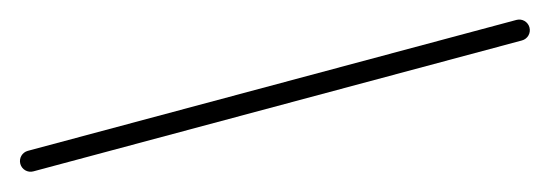

<svg xmlns="http://www.w3.org/2000/svg" viewBox="-31 -135 775 271"><g transform="rotate(-15 357.0 0.0)"><path d="M0 -15C-8.3 -15 -15 -8.3 -15 0C-15 8.3 -8.3 15 0 15C238 15 476 15 714 15C722.3 15 729 8.3 729 0C729 -8.3 722.3 -15 714 -15C476 -15 238 -15 0 -15Z"/></g></svg>

Font: FRB American Cursive Just Baseline
Style: Italic
Weight: 400
Italic angle: -25°
Version: Version 2.0;Modular Font Editor K font №1